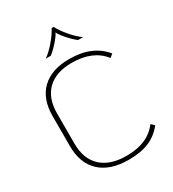

<svg xmlns="http://www.w3.org/2000/svg" viewBox="-220 -1051 1068 1182"><g transform="rotate(-30 313.5 -460.0)"><path d="M70 -244V-457Q70 -579 138.5 -645Q207 -711 335 -711Q497 -711 581 -608L558 -589Q485 -683 335 -683Q223 -683 162.5 -624.5Q102 -566 102 -457V-244Q102 -135 164.5 -76.5Q227 -18 343 -18Q420 -18 475 -41.5Q530 -65 567 -114L589 -93Q546 -39 487.5 -14.5Q429 10 343 10Q212 10 141 -56Q70 -122 70 -244ZM336 -930H350Q370 -892 406.5 -849.5Q443 -807 476 -785H440Q413 -805 381.5 -841Q350 -877 343 -895Q336 -877 304.5 -841Q273 -805 246 -785H210Q243 -807 279.5 -849.5Q316 -892 336 -930Z"/></g></svg>

Font: KoHo ExtraLight
Style: Regular
Weight: 275
Version: Version 1.000; ttfautohint (v1.6)